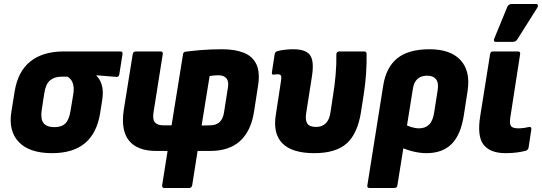

<svg xmlns="http://www.w3.org/2000/svg" viewBox="-20 -754 2707 959"><path d="M240 11Q127 11 74 -44.5Q21 -100 37 -197L53 -296Q69 -397 131.5 -447Q194 -497 298 -497H581Q594 -497 592 -484L576 -383Q573 -368 560 -370L462 -378V-375Q478 -362 488 -330.5Q498 -299 490 -251L480 -188Q464 -89 404.5 -39Q345 11 240 11ZM252 -119Q288 -119 306.5 -137.5Q325 -156 332 -199L345 -277Q350 -306 347 -324Q344 -342 336.5 -353Q329 -364 317 -371H288Q252 -371 230 -352.5Q208 -334 201 -287L188 -202Q182 -158 198 -138.5Q214 -119 252 -119Z M801 185Q788 185 790 171L817 0H761Q666 0 624.5 -51.5Q583 -103 598 -204L643 -484Q645 -497 659 -497H782Q795 -497 793 -484L747 -194Q741 -157 754 -142.5Q767 -128 796 -128H837L894 -482Q895 -495 908 -496Q939 -500 985.5 -504Q1032 -508 1089 -508Q1155 -508 1199 -490Q1243 -472 1261.5 -431Q1280 -390 1268 -320L1249 -197Q1234 -100 1179.5 -50Q1125 0 1029 0H967L940 171Q937 185 925 185ZM987 -127 1029 -128Q1059 -128 1076.5 -144Q1094 -160 1099 -193L1118 -314Q1124 -346 1111.5 -362Q1099 -378 1071 -378Q1058 -378 1047 -377Q1036 -376 1027 -374Z M1550 11Q1439 11 1390.5 -38Q1342 -87 1358 -183L1383 -346Q1387 -369 1383.5 -376Q1380 -383 1367 -383Q1361 -383 1356.5 -382.5Q1352 -382 1347 -381Q1337 -380 1338 -392L1352 -484Q1354 -491 1357.5 -494.5Q1361 -498 1371 -500Q1387 -504 1407 -506Q1427 -508 1445 -508Q1508 -508 1529 -478Q1550 -448 1538 -372L1509 -187Q1504 -152 1515.5 -136Q1527 -120 1559 -120Q1589 -120 1607.5 -138.5Q1626 -157 1631 -195L1643 -274Q1652 -329 1656.5 -382Q1661 -435 1660 -482Q1660 -497 1675 -497H1799Q1811 -497 1811 -485Q1812 -440 1808.5 -387.5Q1805 -335 1797 -284L1783 -194Q1766 -86 1711.5 -37.5Q1657 11 1550 11Z M1826 185Q1812 185 1815 171L1894 -326Q1908 -417 1964 -462.5Q2020 -508 2125 -508Q2230 -508 2280 -454Q2330 -400 2316 -303L2297 -180Q2282 -81 2236 -35Q2190 11 2110 11Q2076 11 2039.5 1.5Q2003 -8 1978 -21L1995 -137Q2012 -126 2033.5 -119.5Q2055 -113 2073 -113Q2105 -113 2124 -132.5Q2143 -152 2149 -195L2166 -303Q2172 -340 2158 -358Q2144 -376 2114 -376Q2083 -376 2065 -359.5Q2047 -343 2042 -309L1965 171Q1963 185 1950 185Z M2505 11Q2429 11 2395.5 -31Q2362 -73 2379 -177L2428 -484Q2430 -497 2443 -497H2567Q2580 -497 2578 -484L2529 -168Q2524 -136 2532 -124.5Q2540 -113 2569 -113Q2583 -113 2597.5 -115Q2612 -117 2624 -120Q2635 -121 2634 -108L2620 -16Q2617 -4 2606 -1Q2588 4 2562.5 7.5Q2537 11 2505 11ZM2456 -545Q2449 -545 2447.5 -550.5Q2446 -556 2449 -562L2514 -720Q2518 -728 2523.5 -731Q2529 -734 2537 -734H2657Q2665 -734 2666.5 -728.5Q2668 -723 2664 -716L2565 -559Q2557 -545 2541 -545Z"/></svg>

Font: Sofia Sans Semi Condensed Black
Style: Italic
Weight: 900
Italic angle: -9°
Version: Version 4.100